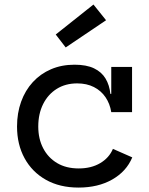

<svg xmlns="http://www.w3.org/2000/svg" viewBox="-20 -838 672 868"><path d="M335 10Q250 10 187.5 -25.2Q125 -60.5 91 -122.8Q57 -185 57 -266Q57 -327 75.5 -378.2Q94 -429.5 128.5 -467Q163 -504.5 210.8 -525Q258.5 -545.5 317 -545.5Q371 -545.5 405.2 -529Q439.5 -512.5 457.2 -482.8Q475 -453 479 -413.5H501.5L483 -331Q477 -369 457 -398.5Q437 -428 404.5 -444.5Q372 -461 329 -461Q276 -461 236.5 -436.2Q197 -411.5 175 -367.5Q153 -323.5 153 -266Q153 -210.5 175.2 -167.8Q197.5 -125 238.2 -100.8Q279 -76.5 336 -76.5Q392.5 -76.5 433 -100.5Q473.5 -124.5 490.5 -165L578 -126.5Q551.5 -63 487.5 -26.5Q423.5 10 335 10ZM483 -331V-535.5H577V-331ZM402.5 -817.5 459.5 -746.5 277 -623.5 232 -682Z"/></svg>

Font: Hepta Slab ExtraLight Medium
Style: Regular
Weight: 500
Version: Version 1.100